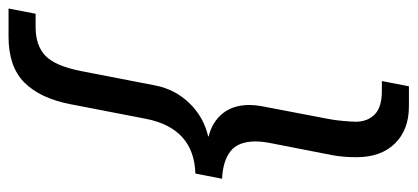

<svg xmlns="http://www.w3.org/2000/svg" viewBox="-282 -482 972 447"><g transform="rotate(-90 203.5 -259.0)"><path d="M178.7 207.5Q124.5 207.5 92.5 175Q60.5 142.6 60.5 85.4Q60.5 54.2 65.4 28.3L92.8 -111.8Q97.2 -133.3 97.2 -149.4Q97.2 -189.9 74.5 -207.8Q51.8 -225.6 10.3 -227.5L22.5 -289.6Q127.9 -293 149.9 -404.8L184.1 -581.5Q197.8 -651.4 234.6 -688Q271.5 -724.6 340.8 -724.6H406.7L394.5 -661.6H363.8Q320.3 -661.6 296.6 -638.7Q272.9 -615.7 261.2 -556.6L227.5 -382.8Q218.3 -336.4 186.3 -303.5Q154.3 -270.5 108.9 -259.8V-258.8Q142.6 -250.5 162.4 -226.1Q182.1 -201.7 182.1 -163.6Q182.1 -150.4 179.2 -134.8L149.4 21Q147 32.7 145 53.7Q143.1 74.7 143.1 83.5Q143.1 110.8 159.9 127.7Q176.8 144.5 214.4 144.5H237.8L225.6 207.5Z"/></g></svg>

Font: Arimo
Style: Italic
Weight: 400
Italic angle: -12°
Designer: Steve Matteson
Foundry: Monotype Imaging Inc.
Version: Version 1.33